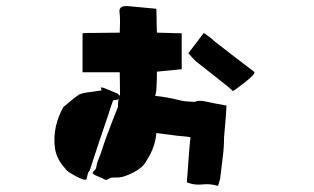

<svg xmlns="http://www.w3.org/2000/svg" viewBox="-20 -566 1040 635"><path d="M354 -234Q350 -223 346 -211Q342 -199 338 -186Q322 -140 307 -94.5Q292 -49 277 -3L271 6Q270 10 269 14.5Q268 19 266 27Q265 27 262.5 28Q260 29 257 28Q250 26 243.5 23Q237 20 231 17Q224 13 218.5 9.5Q213 6 207 3Q206 1 204.5 0Q203 -1 201 -2Q199 -5 196.5 -8Q194 -11 192 -13Q166 -43 161.5 -77.5Q157 -112 165 -149Q169 -165 174.5 -180Q180 -195 188 -209Q190 -213 192 -214Q204 -224 216 -234Q228 -244 241 -253Q245 -255 250.5 -256.5Q256 -258 260 -259Q274 -261 288 -263Q302 -265 316 -267Q316 -270 313 -277Q317 -276 319.5 -276Q322 -276 324 -275Q334 -271 343.5 -267Q353 -263 363 -259Q373 -256 374 -249Q375 -251 377 -253Q377 -272 376.5 -290.5Q376 -309 376 -327H253V-456Q260 -457 266.5 -457Q273 -457 278 -457Q303 -457 327.5 -457.5Q352 -458 376 -458Q377 -477 377 -494.5Q377 -512 375 -528Q374 -549 406.5 -545.5Q439 -542 497 -537Q498 -517 498 -497.5Q498 -478 499 -458Q519 -458 539.5 -457Q560 -456 581 -456V-337Q561 -335 540 -333Q519 -331 499 -329Q499 -313 498.5 -297.5Q498 -282 497 -267Q496 -263 495.5 -258.5Q495 -254 493 -249Q533 -245 576 -234Q587 -231 599.5 -230.5Q612 -230 625 -229Q635 -236 661.5 -230Q688 -224 729 -217Q728 -189 725.5 -163.5Q723 -138 721 -112Q721 -96 720 -80Q719 -64 717 -49L708 26Q707 31 705 36Q703 41 701 49Q676 41 649 44Q622 47 598 37Q600 6 602.5 -24Q605 -54 607 -84Q608 -91 608.5 -98Q609 -105 610 -112Q600 -114 589 -115Q578 -116 567 -117Q550 -119 532.5 -121.5Q515 -124 497 -126V-125Q495 -101 487 -79Q479 -57 466 -37Q459 -23 447.5 -13Q436 -3 422 4Q409 11 393 16.5Q377 22 360 21Q355 21 349.5 21.5Q344 22 339 26Q332 31 325 27Q318 23 310 20Q302 17 294 13Q290 11 287.5 8Q285 5 289 1Q298 -6 299 -16Q300 -26 304 -35Q312 -53 318 -72.5Q324 -92 331 -111Q340 -136 350 -161.5Q360 -187 370 -212Q370 -218 370.5 -224.5Q371 -231 372 -238V-240Q370 -235 359 -235Q357 -235 354 -234ZM732 -281Q706 -302 679.5 -322.5Q653 -343 627 -364Q621 -370 615 -376.5Q609 -383 603 -390L654 -457Q664 -450 673 -443.5Q682 -437 690 -429Q722 -404 754.5 -379Q787 -354 820 -329Q825 -325 813.5 -314Q802 -303 786 -290.5Q770 -278 758.5 -270Q747 -262 750 -265Q746 -269 741.5 -273Q737 -277 732 -281ZM598 38 596 36Q597 37 598 37Z"/></svg>

Font: Palette Mosaic
Style: Regular
Weight: 400
Designer: Shibuyafont
Version: Version 1.001